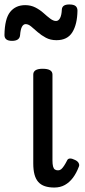

<svg xmlns="http://www.w3.org/2000/svg" viewBox="-55 -823 381 860"><path d="M188 17Q164 17 146 11Q128 5 116.5 -8Q105 -21 99.5 -41.5Q94 -62 94 -91V-489Q94 -502 104.5 -508.5Q115 -515 136 -515Q158 -515 169 -508.5Q180 -502 180 -489V-104Q180 -88 182.5 -78Q185 -68 190.5 -64Q196 -60 205 -60Q213 -60 219 -65Q225 -70 232 -80.5Q239 -91 247 -107Q251 -113 259.5 -113Q268 -113 280 -107Q292 -102 297 -93Q302 -84 298 -76Q287 -47 271.5 -26.5Q256 -6 235.5 5.5Q215 17 188 17ZM198 -643Q171 -643 150.5 -654Q130 -665 114 -679Q98 -693 85 -704Q72 -715 60 -715Q50 -715 43.5 -703.5Q37 -692 35 -666Q34 -653 25 -646.5Q16 -640 -1 -640Q-35 -640 -35 -666Q-34 -739 -9.5 -769.5Q15 -800 58 -800Q83 -800 103.5 -789.5Q124 -779 140 -764.5Q156 -750 170 -739.5Q184 -729 196 -729Q207 -729 214 -742Q221 -755 222 -781Q224 -803 255 -803Q275 -803 283.5 -796Q292 -789 292 -775Q291 -714 269 -678.5Q247 -643 198 -643Z"/></svg>

Font: Playwrite GB S
Style: Regular
Weight: 400
Designer: Veronika Burian, José Scaglione
Foundry: TypeTogether
Version: Version 1.000